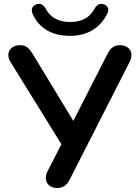

<svg xmlns="http://www.w3.org/2000/svg" viewBox="-20 -941 701 969"><path d="M333 -760C422 -760 486 -801 521 -871C533 -896 524 -912 504 -919C483 -926 469 -918 456 -895C432 -852 393 -830 334 -830C275 -830 236 -852 212 -895C199 -918 185 -926 164 -919C144 -912 134 -895 145 -870C176 -800 241 -760 333 -760ZM269 8C305 8 322 -15 334 -39L633 -626C660 -678 630 -713 585 -713C549 -713 534 -691 521 -666L350 -331L146 -667C128 -696 114 -713 81 -713C32 -713 6 -672 33 -628L290 -213L221 -79C195 -29 224 8 269 8Z"/></svg>

Font: Nunito
Style: Bold
Weight: 700
Designer: Vernon Adams
Foundry: Vernon Adams
Version: Version 3.602